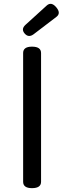

<svg xmlns="http://www.w3.org/2000/svg" viewBox="-20 -976 333 996"><path d="M146 0Q100 0 100 -33V-701Q100 -734 146 -734Q193 -734 193 -701V-33Q193 0 146 0ZM154 -798Q128 -779 108 -802Q88 -825 112 -847L222 -947Q246 -969 272 -938Q298 -907 272 -888Z"/></svg>

Font: Swei Gothic CJK TC Regular
Style: Regular
Weight: 400
Version: Version 2.129